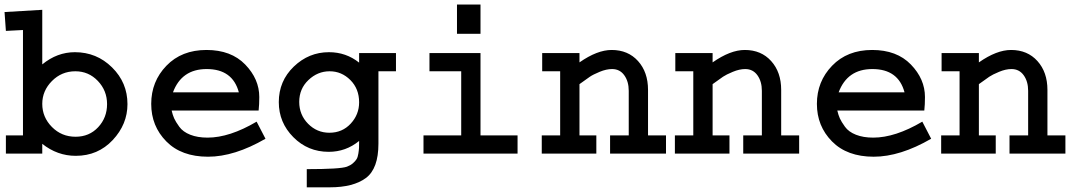

<svg xmlns="http://www.w3.org/2000/svg" viewBox="-20 -676 4728 845"><path d="M0 -623 166 -632.8V-392.6Q231.4 -446.3 309.6 -446.3Q405.3 -446.3 473.1 -379.4Q541 -312.5 541 -217.8Q541 -128.9 476.1 -59.6Q411.1 9.8 313.5 9.8Q232.4 9.8 166 -43V0H5.9V-80.1H81.1V-543.9L5.9 -540ZM166 -218.8Q166 -160.2 208.5 -117.2Q251 -74.2 312.5 -74.2Q373 -74.2 412.1 -116.2Q451.2 -158.2 451.2 -217.8Q451.2 -277.3 410.6 -319.8Q370.1 -362.3 311.5 -362.3Q251 -362.3 208.5 -319.3Q166 -276.4 166 -218.8Z M1109.4 -140.6 1148.4 -65.4Q1011.7 13.7 895.5 13.7Q778.3 13.7 711.9 -53.7Q645.5 -121.1 645.5 -218.8Q645.5 -317.4 712.4 -386.7Q779.3 -456.1 888.7 -456.1Q997.1 -456.1 1059.1 -392.1Q1121.1 -328.1 1121.1 -249Q1121.1 -215.8 1118.2 -189.5H735.4Q740.2 -168.9 746.6 -154.8Q752.9 -140.6 769 -118.2Q785.2 -95.7 817.4 -83Q849.6 -70.3 893.6 -70.3Q990.2 -70.3 1109.4 -140.6ZM741.2 -269.5H1031.2Q1003.9 -372.1 889.6 -372.1Q779.3 -372.1 741.2 -269.5Z M1560.5 -442.4H1722.7V-362.3H1645.5V-43.9Q1645.5 66.4 1590.3 107.4Q1535.2 148.4 1431.6 148.4H1330.1V68.4Q1477.5 68.4 1506.8 57.6Q1522.5 51.8 1533.2 42.5Q1543.9 33.2 1549.3 24.4Q1554.7 15.6 1557.1 0Q1559.6 -15.6 1560.1 -25.9Q1560.5 -36.1 1560.5 -55.7Q1502 -7.8 1426.8 -7.8Q1335 -7.8 1271 -72.3Q1207 -136.7 1207 -226.6Q1207 -319.3 1272.9 -382.8Q1338.9 -446.3 1427.7 -446.3Q1502.9 -446.3 1560.5 -400.4ZM1560.5 -225.6Q1560.5 -285.2 1522 -323.7Q1483.4 -362.3 1430.7 -362.3Q1377.9 -362.3 1337.4 -323.7Q1296.9 -285.2 1296.9 -227.5Q1296.9 -170.9 1335.9 -131.3Q1375 -91.8 1429.7 -91.8Q1486.3 -91.8 1523.4 -131.8Q1560.5 -171.9 1560.5 -225.6Z M1870.1 -442.4H2094.7V-80.1H2257.8V0H1843.8V-80.1H2009.8V-362.3H1870.1ZM1991.2 -527.3V-656.2H2094.7V-527.3Z M2366.2 -442.4H2530.3V-401.4Q2608.4 -456.1 2671.9 -456.1Q2744.1 -456.1 2788.1 -407.2Q2832 -358.4 2832 -280.3V-80.1H2911.1V0H2665V-80.1H2747.1V-276.4Q2747.1 -317.4 2727.5 -344.7Q2708 -372.1 2673.8 -372.1Q2648.4 -372.1 2619.1 -359.9Q2589.8 -347.7 2576.2 -338.4Q2562.5 -329.1 2530.3 -305.7V-80.1H2604.5V0H2364.3V-80.1H2445.3V-362.3H2366.2Z M2952.1 -442.4H3116.2V-401.4Q3194.3 -456.1 3257.8 -456.1Q3330.1 -456.1 3374 -407.2Q3418 -358.4 3418 -280.3V-80.1H3497.1V0H3251V-80.1H3333V-276.4Q3333 -317.4 3313.5 -344.7Q3293.9 -372.1 3259.8 -372.1Q3234.4 -372.1 3205.1 -359.9Q3175.8 -347.7 3162.1 -338.4Q3148.4 -329.1 3116.2 -305.7V-80.1H3190.4V0H2950.2V-80.1H3031.2V-362.3H2952.1Z M4039.1 -140.6 4078.1 -65.4Q3941.4 13.7 3825.2 13.7Q3708 13.7 3641.6 -53.7Q3575.2 -121.1 3575.2 -218.8Q3575.2 -317.4 3642.1 -386.7Q3709 -456.1 3818.4 -456.1Q3926.8 -456.1 3988.8 -392.1Q4050.8 -328.1 4050.8 -249Q4050.8 -215.8 4047.9 -189.5H3665Q3669.9 -168.9 3676.3 -154.8Q3682.6 -140.6 3698.7 -118.2Q3714.8 -95.7 3747.1 -83Q3779.3 -70.3 3823.2 -70.3Q3919.9 -70.3 4039.1 -140.6ZM3670.9 -269.5H3960.9Q3933.6 -372.1 3819.3 -372.1Q3709 -372.1 3670.9 -269.5Z M4124 -442.4H4288.1V-401.4Q4366.2 -456.1 4429.7 -456.1Q4502 -456.1 4545.9 -407.2Q4589.8 -358.4 4589.8 -280.3V-80.1H4668.9V0H4422.9V-80.1H4504.9V-276.4Q4504.9 -317.4 4485.4 -344.7Q4465.8 -372.1 4431.6 -372.1Q4406.2 -372.1 4377 -359.9Q4347.7 -347.7 4334 -338.4Q4320.3 -329.1 4288.1 -305.7V-80.1H4362.3V0H4122.1V-80.1H4203.1V-362.3H4124Z"/></svg>

Font: Thabit-Bold
Style: Bold
Weight: 700
Designer: Regenerated by Nadim Shaikli
Foundry: MAK Alagha
Version: 0.01